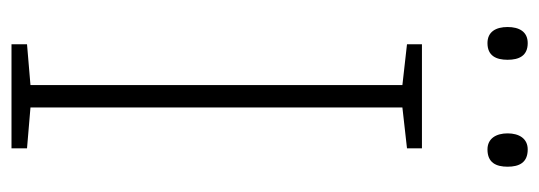

<svg xmlns="http://www.w3.org/2000/svg" viewBox="-322 -616 938 334"><g transform="rotate(90 147.0 -449.0)"><path d="M27 -863C27 -843 35 -828 55 -828C77 -828 84 -843 84 -863C84 -883 77 -898 55 -898C35 -898 27 -883 27 -863ZM212 -863C212 -843 221 -828 240 -828C263 -828 270 -843 270 -863C270 -883 263 -898 240 -898C221 -898 212 -883 212 -863ZM238 0V-27L167 -33V-680L238 -688V-714H57V-688L128 -680V-33L57 -27V0Z"/></g></svg>

Font: Noto Sans Canadian Aboriginal ExtraLight
Style: Regular
Weight: 200
Designer: Monotype Design Team, Typotheque's Kevin King
Foundry: Monotype Imaging Inc.
Version: Version 2.004